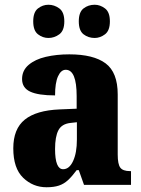

<svg xmlns="http://www.w3.org/2000/svg" viewBox="-20 -779 594 809"><path d="M176 10Q119 10 77.5 -30Q36 -70 36 -154Q36 -236 84.5 -275Q133 -314 231 -318L303 -321V-374Q303 -485 257 -485Q237 -485 224.5 -457.5Q212 -430 212 -377Q141 -377 107 -393Q73 -409 73 -446Q73 -482 100.5 -505.5Q128 -529 173 -539.5Q218 -550 272 -550Q374 -550 425 -512Q476 -474 476 -381V-128Q476 -87 487 -72.5Q498 -58 528 -58H532V0H334L312 -62H303Q283 -35 266 -19.5Q249 -4 228 3Q207 10 176 10ZM246 -66Q272 -66 288 -100.5Q304 -135 304 -191V-264L277 -261Q240 -257 226 -230Q212 -203 212 -151Q212 -66 246 -66ZM379 -619Q352 -619 332 -634.5Q312 -650 312 -689Q312 -728 332 -743.5Q352 -759 379 -759Q402 -759 422.5 -743.5Q443 -728 443 -689Q443 -650 422.5 -634.5Q402 -619 379 -619ZM184 -619Q160 -619 140 -634.5Q120 -650 120 -689Q120 -728 140 -743.5Q160 -759 184 -759Q209 -759 230 -743.5Q251 -728 251 -689Q251 -650 230 -634.5Q209 -619 184 -619Z"/></svg>

Font: Noto Serif Lao Condensed Black
Style: Regular
Weight: 900
Width: 3
Designer: Monotype Design Team
Foundry: Monotype Imaging Inc.
Version: Version 2.003; ttfautohint (v1.8.4.7-5d5b)